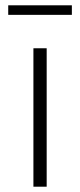

<svg xmlns="http://www.w3.org/2000/svg" viewBox="-20 -704 301 724"><path d="M106 0V-522H156V0ZM11 -648V-684H251V-648Z"/></svg>

Font: MOST Montserrat Light
Style: Regular
Weight: 300
Designer: Julieta Ulanovsky
Foundry: Julieta Ulanovsky
Version: Version 8.000;March 11, 2024;FontCreator 15.0.0.2926 64-bit